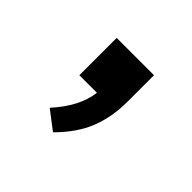

<svg xmlns="http://www.w3.org/2000/svg" viewBox="-71 -180 371 371"><g transform="rotate(45 114.5 6.0)"><path d="M165 -102V-30Q165 12 151.5 46.5Q138 81 105 114L67 85Q106 42 111 0H63V-102Z"/></g></svg>

Font: wassup Sans
Style: Regular
Weight: 400
Version: Version 2.001